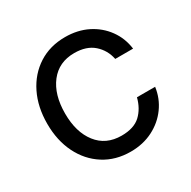

<svg xmlns="http://www.w3.org/2000/svg" viewBox="-127 -649 777 783"><g transform="rotate(-30 261.5 -257.5)"><path d="M274.4 11.7Q203.1 11.7 149.2 -22.7Q95.2 -57.1 65.2 -117.7Q35.2 -178.2 35.2 -256.8Q35.2 -335.9 65.2 -397Q95.2 -458 149.2 -492.7Q203.1 -527.3 274.4 -527.3Q333 -527.3 379.4 -504.2Q425.8 -481 455.3 -440.4Q484.9 -399.9 491.7 -347.7H407.7Q398.4 -393.1 365 -422.6Q331.5 -452.1 274.4 -452.1Q201.7 -452.1 160.4 -398.9Q119.1 -345.7 119.1 -256.8Q119.1 -168.9 160.2 -116.2Q201.2 -63.5 274.4 -63.5Q332.5 -63.5 363.3 -92Q394 -120.6 406.2 -168H491.7Q484.9 -117.2 455.3 -76.4Q425.8 -35.6 379.2 -12Q332.5 11.7 274.4 11.7Z"/></g></svg>

Font: Inter Display
Style: Regular
Weight: 400
Designer: Rasmus Andersson
Foundry: rsms
Version: Version 4.001;git-9221beed3